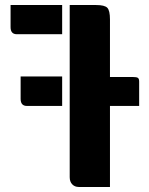

<svg xmlns="http://www.w3.org/2000/svg" viewBox="-20 -743 594 763"><path d="M257 -723H362Q396 -723 406.5 -712Q417 -701 417 -666V-437H508Q523 -437 528 -433.5Q533 -430 533 -419V-322H417V0H293Q277 0 267 -10.5Q257 -21 257 -39ZM227 -607H47Q22 -607 22 -635V-723H227ZM227 -322H87Q62 -322 62 -350V-439H227Z"/></svg>

Font: Keania One
Style: Regular
Weight: 400
Designer: Julia Petretta
Foundry: Julia Petretta
Version: Version 1.003